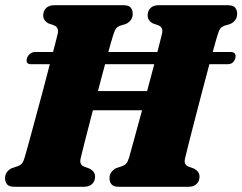

<svg xmlns="http://www.w3.org/2000/svg" viewBox="-22 -720 934 740"><path d="M288.5 -108.5Q283.5 -86 301.5 -78L322.5 -70.5Q344.5 -59 344.5 -39.5Q344.5 -22 333.2 -11Q322 0 300.5 0H35Q13 0 5.2 -9.5Q-2.5 -19 -2.5 -33.5Q-2.5 -48 5.8 -58Q14 -68 25 -72.5L48 -80Q58 -84 63.2 -90.8Q68.5 -97.5 73.5 -114.5Q79.5 -134.5 90.5 -175Q101.5 -215.5 115.2 -266.5Q129 -317.5 143.5 -371.2Q158 -425 170 -472.5H97.5Q75.5 -472.5 82 -496Q85.5 -506 94 -512.8Q102.5 -519.5 111.5 -519.5H182.5Q188.5 -542.5 193.2 -561Q198 -579.5 200.5 -590.5Q205.5 -614 187 -622L165.5 -629.5Q144.5 -640.5 144.5 -660.5Q144.5 -678 155.8 -689Q167 -700 188 -700H452.5Q474.5 -700 482 -690.5Q489.5 -681 489.5 -666.5Q489.5 -652 481.5 -642Q473.5 -632 462.5 -627.5L439.5 -620.5Q429.5 -616 424.8 -609.5Q420 -603 414.5 -585.5Q411 -575 406.2 -558Q401.5 -541 395.5 -519.5H584.5Q590.5 -542.5 595.2 -561Q600 -579.5 602.5 -590.5Q608 -614 589 -622L568 -629.5Q547 -640.5 547 -660.5Q547 -678 558 -689Q569 -700 590.5 -700H854.5Q877 -700 884.5 -690.5Q892 -681 892 -666.5Q892 -652 884 -642Q876 -632 865 -627.5L842 -620.5Q832 -616 827 -609.5Q822 -603 816.5 -585.5Q813.5 -575 808.5 -558Q803.5 -541 798 -519.5H868Q879 -519.5 883.5 -512.8Q888 -506 885 -496Q878.5 -472.5 855 -472.5H785Q771.5 -422 756.2 -363.8Q741 -305.5 727 -251.5Q713 -197.5 703.2 -158.8Q693.5 -120 691 -108.5Q685.5 -86 704 -78L725 -70.5Q747 -59 747 -39.5Q747 -22 735.8 -11Q724.5 0 703 0H437.5Q415.5 0 407.8 -9.5Q400 -19 400 -33.5Q400 -48 408.2 -58Q416.5 -68 427 -72.5L450 -80Q460 -84 465.5 -90.8Q471 -97.5 476 -114.5Q482.5 -137.5 496 -186.8Q509.5 -236 525.5 -295H336Q318.5 -228 305 -175.2Q291.5 -122.5 288.5 -108.5ZM355.5 -369H545Q560 -424.5 572.5 -472.5H383Q376.5 -448.5 369.5 -422.2Q362.5 -396 355.5 -369Z"/></svg>

Font: Fraunces 72pt Soft Black
Style: Italic
Weight: 900
Italic angle: -16°
Version: Version 1.000;[b76b70a41]